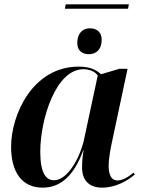

<svg xmlns="http://www.w3.org/2000/svg" viewBox="-20 -852 658 882"><path d="M278 -812H568L572 -832H282ZM389 -603C417 -603 447 -620 447 -670C447 -705 424 -722 393 -722C357 -722 335 -696 335 -655C335 -620 356 -603 389 -603ZM176 10C259 10 320 -45 363 -163H364C360 -137 357 -116 357 -82C357 -21 393 10 448 10C512 10 564 -21 599 -50L594 -59C569 -39 544 -23 519 -23C494 -23 479 -45 479 -91C479 -121 488 -171 494 -198L566 -536H529L444 -511C422 -531 394 -546 342 -546C130 -546 31 -325 31 -178C31 -62 80 10 176 10ZM228 -24C193 -24 165 -54 165 -155C165 -303 236 -534 363 -534C391 -534 416 -524 429 -505L366 -211C350 -136 294 -24 228 -24Z"/></svg>

Font: Noto Serif Display SemiBold
Style: Italic
Weight: 600
Italic angle: -12°
Designer: Monotype Design Team
Foundry: Monotype Imaging Inc.
Version: Version 2.009